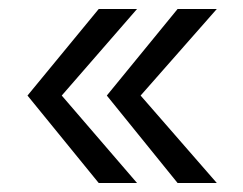

<svg xmlns="http://www.w3.org/2000/svg" viewBox="-20 -462 540 426"><path d="M284 -442 117 -250 284 -56H199L41 -250L199 -442ZM461 -442 292 -250 461 -56H374L217 -250L374 -442Z"/></svg>

Font: Kaisei Opti
Style: Bold
Weight: 700
Designer: Font-Kai, 金井和夫
Foundry: KAZUO KANAI
Version: Version 5.003